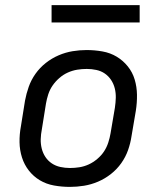

<svg xmlns="http://www.w3.org/2000/svg" viewBox="-20 -724 640 752"><path d="M254 8Q222 8 191.5 2.5Q161 -3 136 -18Q111 -33 93 -56Q75 -79 66 -107.5Q57 -136 56.5 -167Q56 -198 62 -230L78 -330Q83 -357 92.5 -384Q102 -411 119 -435Q136 -459 159.5 -477.5Q183 -496 210 -507.5Q237 -519 264.5 -523.5Q292 -528 319 -528Q351 -528 381.5 -522.5Q412 -517 437 -502Q462 -487 480.5 -464Q499 -441 507.5 -412.5Q516 -384 516.5 -353Q517 -322 512 -290L495 -190Q491 -163 481.5 -136Q472 -109 455 -85Q438 -61 414.5 -42.5Q391 -24 364 -12.5Q337 -1 309 3.5Q281 8 254 8ZM254 -66Q273 -66 291.5 -69Q310 -72 327.5 -80Q345 -88 361 -101.5Q377 -115 387.5 -131Q398 -147 404 -165.5Q410 -184 413 -202L430 -302Q433 -322 433.5 -341Q434 -360 429.5 -378Q425 -396 415 -411Q405 -426 390.5 -436Q376 -446 357.5 -450Q339 -454 320 -454Q301 -454 282.5 -451Q264 -448 246 -440Q228 -432 212.5 -418.5Q197 -405 186 -389Q175 -373 169 -354.5Q163 -336 160 -318L144 -218Q140 -198 139.5 -179Q139 -160 143.5 -142Q148 -124 158 -109Q168 -94 183 -84Q198 -74 216.5 -70Q235 -66 254 -66ZM182 -636V-704H527V-636Z"/></svg>

Font: Iosevka Extended
Style: Italic
Weight: 400
Width: 7
Italic angle: -9°
Monospace: yes
Designer: Belleve Invis
Foundry: Belleve Invis
Version: Version 32.5.0; ttfautohint (v1.8.4)